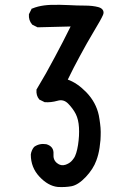

<svg xmlns="http://www.w3.org/2000/svg" viewBox="-20 -777 540 794"><path d="M218.3 -3.9Q178.7 -8.3 143.1 -46.4Q107.4 -84.5 107.4 -137.7V-138.2Q109.9 -155.8 120.6 -168.9L121.1 -169.4L121.6 -169.9Q143.1 -185.1 170.9 -180.7H171.4Q203.6 -171.4 201.2 -139.6Q199.2 -115.7 215.8 -102.5Q231.9 -89.4 251 -95.7Q257.8 -98.1 263.9 -101.6Q270 -105 274.9 -109.9Q279.8 -114.7 284.2 -121.1Q287.6 -125.5 290.3 -131.3Q293 -137.2 295.2 -144.3Q297.4 -151.4 299.3 -159.7Q301.3 -168 302.7 -177.7Q308.6 -216.3 306.6 -249.5Q304.7 -282.7 293.5 -305.2Q282.2 -327.6 261.7 -348.6Q242.7 -367.7 218.3 -360.4Q189.9 -352.5 165.5 -354.5H164.6L163.6 -355L144 -364.7L142.6 -365.2L142.1 -366.2Q128.9 -381.8 130.9 -405.8V-407.2L131.8 -408.2Q170.9 -472.7 206.5 -540.5Q240.7 -604 272 -667.5L136.7 -664.1H135.3L134.3 -664.6L114.7 -674.3L113.8 -674.8L112.8 -675.8Q97.7 -693.4 99.6 -717.3V-718.3L100.1 -719.2L109.9 -738.8L110.8 -741.2L113.3 -741.7Q125 -746.6 137.5 -749.8Q149.9 -752.9 162.8 -754.6Q175.8 -756.3 189.5 -756.8Q209 -757.3 227.5 -757.1Q246.1 -756.8 264.2 -755.9Q298.8 -753.9 330.6 -753.9Q363.3 -753.9 386.7 -747.6Q388.7 -747.1 390.4 -746.3Q392.1 -745.6 393.6 -745.1Q403.3 -740.7 406.7 -732.7Q410.2 -724.6 405.8 -714.8Q401.9 -705.6 392.3 -688.5Q382.8 -671.4 367.7 -646.5Q337.9 -596.7 310.5 -545.4Q297.4 -521.5 284.7 -496.8Q272 -472.2 260.3 -447.8Q279.8 -440.9 298.8 -428Q317.9 -415 336.9 -395.5Q377.4 -353.5 388.7 -299.8Q390.1 -291.5 391.6 -282.7Q393.1 -273.9 394 -265.4Q395 -256.8 395.8 -248.3Q396.5 -239.7 396.5 -231.2Q396.5 -222.7 396.2 -214.4Q396 -206.1 395.5 -197.8Q394 -181.2 391.8 -166.3Q389.6 -151.4 386.2 -138.2Q382.8 -125 378.4 -113.3Q372.1 -95.7 361.1 -78.6Q350.1 -61.5 335 -45.4Q303.7 -12.2 275.4 -6.8Q248.5 -2 218.3 -3.9Z"/></svg>

Font: NaikaiFont
Style: SemiBold
Weight: 600
Version: Version 1.89